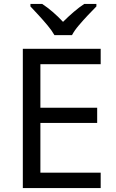

<svg xmlns="http://www.w3.org/2000/svg" viewBox="-20 -964 596 984"><path d="M496 0H97V-714H496V-635H187V-412H478V-334H187V-79H496ZM259 -784Q246 -807 224 -833.5Q202 -860 178 -886Q154 -912 136 -931V-944H196Q222 -927 250 -903Q278 -879 303 -852Q330 -879 358 -903Q386 -927 412 -944H474V-931Q455 -912 430.5 -886Q406 -860 383.5 -833.5Q361 -807 349 -784Z"/></svg>

Font: Noto Sans Nag Mundari
Style: Regular
Weight: 400
Designer: Muthu Nedumaran
Version: Version 1.000; ttfautohint (v1.8.4.7-5d5b)